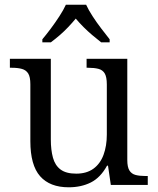

<svg xmlns="http://www.w3.org/2000/svg" viewBox="-20 -786 671 816"><path d="M272 10Q192 10 150.5 -37Q109 -84 109 -186V-428Q109 -459 100 -473.5Q91 -488 73.5 -493Q56 -498 31 -498H22V-536H196V-193Q196 -149 205 -116Q214 -83 237.5 -65.5Q261 -48 304 -48Q348 -48 377 -69Q406 -90 420 -128Q434 -166 434 -214V-427Q434 -459 425 -474Q416 -489 398 -493.5Q380 -498 355 -498H348V-536H521V-106Q521 -76 530 -61.5Q539 -47 556 -42.5Q573 -38 597 -38H608V0H451L439 -82H435Q407 -31 366 -10.5Q325 10 272 10ZM160 -619Q176 -638 195.5 -664Q215 -690 232.5 -717Q250 -744 260 -766H346Q356 -744 373.5 -717Q391 -690 411 -664Q431 -638 446 -619V-606H410Q391 -621 372 -637Q353 -653 335 -671Q317 -689 302 -707Q287 -689 270 -671Q253 -653 234.5 -637Q216 -621 196 -606H160Z"/></svg>

Font: Noto Serif Hentaigana EL
Style: Regular
Weight: 400
Designer: Kazuhiro Yamada
Foundry: nipponia
Version: Version 1.000